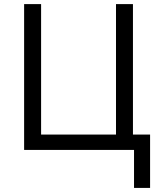

<svg xmlns="http://www.w3.org/2000/svg" viewBox="-20 -734 777 940"><path d="M630.9 -75.2H714.8V186H636.2V0H98.1V-713.9H181.2V-75.2H547.9V-713.9H630.9Z"/></svg>

Font: XL-Viking
Style: Regular
Weight: 400
Foundry: Ascender Corporation
Version: Version 1.10 March 23, 2015